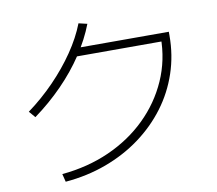

<svg xmlns="http://www.w3.org/2000/svg" viewBox="-88 -910 1176 1040"><g transform="rotate(-10 500.0 -389.5)"><path d="M180 -17Q322 -30 441 -83Q560 -136 648 -222Q736 -308 785 -418.5Q834 -529 834 -655L855 -631H355V-676H882V-655Q882 -547 849 -449Q816 -351 754.5 -269Q693 -187 607.5 -124Q522 -61 416.5 -22Q311 17 191 27ZM60 -381Q139 -439 207 -509Q275 -579 327 -655Q379 -731 408 -806L455 -795Q424 -714 371 -634Q318 -554 246.5 -481Q175 -408 90 -346Z"/></g></svg>

Font: M PLUS 1 Code Light
Style: Regular
Weight: 300
Designer: Coji Morishita
Foundry: UNDERFOREST DESIGN
Version: Version 1.002